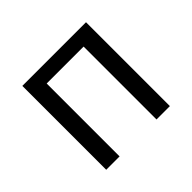

<svg xmlns="http://www.w3.org/2000/svg" viewBox="-127 -690 853 853"><g transform="rotate(-45 300.0 -263.5)"><path d="M416 -458H184V0H100V-527H500V0H416Z"/></g></svg>

Font: Fira Mono
Style: Regular
Weight: 400
Designer: Carrois Corporate & Edenspiekermann AG
Foundry: Carrois Corporate GbR & Edenspiekermann AG
Version: Version 3.206